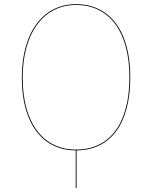

<svg xmlns="http://www.w3.org/2000/svg" viewBox="-20 -710 727 918"><path d="M602.9 -340C602.9 -563.6 504.1 -690.1 343.1 -690.1C187.9 -690.1 84.3 -557.6 84.3 -338.1C84.3 -119.2 183.6 8.5 342 9.1V188.4H346.1V9.1C511.2 7.5 602.9 -121.2 602.9 -340ZM343.1 5.1C186.4 5.1 88.4 -121.6 88.4 -338.1C88.4 -554.9 190.1 -686.2 343.1 -686.2C501.9 -686.2 598.8 -560.6 598.8 -340C598.8 -122.5 507.9 5.1 343.1 5.1Z"/></svg>

Font: Fira Sans Four
Style: Regular
Weight: 100
Designer: Carrois Corporate & Edenspiekermann AG
Foundry: Carrois Corporate GbR & Edenspiekermann AG
Version: Version 4.203;PS 004.203;hotconv 1.0.88;makeotf.lib2.5.64775